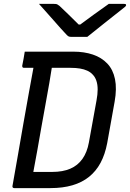

<svg xmlns="http://www.w3.org/2000/svg" viewBox="-20 -965 667 985"><path d="M428 -776Q418 -776 401.5 -776Q385 -776 369 -776Q353 -776 343 -776Q336 -776 330.5 -779Q325 -782 313 -796Q305 -804 290 -821Q275 -838 256 -859.5Q237 -881 217 -903.5Q197 -926 180 -945Q198 -945 219 -945Q240 -945 257 -945Q269 -945 273 -943Q277 -941 285 -935Q300 -921 330 -892Q360 -863 404 -819L355 -839Q370 -839 386.5 -839Q403 -839 419 -839L363 -818Q421 -861 463 -891.5Q505 -922 538 -945H616Q621 -945 623 -944.5Q625 -944 626 -942.5Q627 -941 627 -938Q626 -934 621.5 -930Q617 -926 599 -912Q584 -900 561 -882Q538 -864 513 -844Q488 -824 465 -805.5Q442 -787 428 -776ZM530 -231Q519 -173 496 -130Q473 -87 437 -58Q401 -29 351.5 -14.5Q302 0 239 0Q220 0 199.5 0Q179 0 158 0Q137 0 117 0Q97 0 80.5 0Q64 0 53 0Q49 0 46 -2.5Q43 -5 44 -11Q58 -88 71.5 -167Q85 -246 99 -325.5Q113 -405 127.5 -485.5Q142 -566 157 -647L258 -646L248 -631Q244 -608 240.5 -585Q237 -562 233 -539Q223 -481 212.5 -424.5Q202 -368 192 -311Q182 -254 172 -197Q162 -140 151 -83Q168 -83 184 -83Q200 -83 216 -83Q232 -83 248 -83Q302 -83 340.5 -99.5Q379 -116 403 -150Q427 -184 436 -234L475 -449Q481 -481 481 -506Q481 -531 474.5 -550.5Q468 -570 455 -583Q444 -595 427.5 -602.5Q411 -610 390 -613.5Q369 -617 342 -617Q313 -617 283 -617Q253 -617 223 -617Q193 -617 163 -617Q133 -617 103 -617Q100 -617 97.5 -618.5Q95 -620 94.5 -622.5Q94 -625 94 -628Q98 -647 101 -664Q104 -681 107 -700Q137 -700 168.5 -700Q200 -700 231.5 -700Q263 -700 294.5 -700Q326 -700 357 -700Q412 -700 456.5 -685Q501 -670 530.5 -639Q560 -608 570 -559Q580 -510 568 -443Z"/></svg>

Font: RecMonoLinear Nerd Font Mono
Style: Italic
Weight: 400
Italic angle: -10°
Monospace: yes
Version: Version 1.085; ttfautohint (v1.8.4.7-5d5b);Nerd Fonts 3.2.1